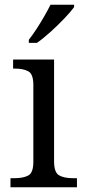

<svg xmlns="http://www.w3.org/2000/svg" viewBox="-20 -786 355 806"><path d="M24 0V-38H41Q78 -38 99 -49.5Q120 -61 120 -107V-429Q120 -475 99 -486.5Q78 -498 44 -498H35V-536H207V-109Q207 -62 228 -50Q249 -38 286 -38H303V0ZM101 -619Q116 -638 133 -664Q150 -690 165.5 -717Q181 -744 192 -766H291V-756Q279 -739 251.5 -710Q224 -681 192.5 -652.5Q161 -624 135 -606H101Z"/></svg>

Font: Noto Serif Hentaigana
Style: Regular
Weight: 400
Designer: Kazuhiro Yamada
Foundry: nipponia
Version: Version 1.000; ttfautohint (v1.8.4.7-5d5b)